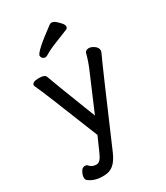

<svg xmlns="http://www.w3.org/2000/svg" viewBox="-216 -812 932 1075"><g transform="rotate(-30 250.0 -274.5)"><path d="M127 169.9Q166 169.9 190.9 148.4Q215.8 127 234.9 83Q433.1 -378.9 459 -432.1Q462.9 -439.9 462.9 -446.8Q462.9 -464.8 444.8 -478Q426.8 -491.2 410.2 -491.2Q391.1 -491.2 384.8 -477.1Q372.1 -428.2 353 -383.8L252 -147Q139.2 -436 128.9 -467.8Q122.1 -485.8 85 -485.8Q40 -485.8 40 -463.9L42 -457Q60.1 -422.9 210 -45.9L169.9 44.9Q148.9 95.2 124 95.2Q97.2 95.2 82 79.1Q75.2 68.8 62 68.8Q43.9 68.8 33.9 88.9Q23.9 108.9 23.9 124Q23.9 131.8 28.8 140.1Q64.9 169.9 118.2 169.9ZM175.8 -567.9Q183.1 -567.9 190.9 -573.2Q221.2 -591.8 264.6 -608.9Q308.1 -626 352.1 -644Q362.8 -648.9 362.8 -659.2Q362.8 -670.9 351.3 -683.8Q339.8 -696.8 326.9 -708Q314 -719.2 300.8 -719.2Q293.9 -719.2 289.1 -715.8Q150.9 -615.2 150.9 -590.8Q150.9 -583 157.5 -575.4Q164.1 -567.9 175.8 -567.9Z"/></g></svg>

Font: LXGW WenKai Mono GB Screen
Style: Regular
Weight: 400
Monospace: yes
Designer: LXGW / Fontworks Inc.
Foundry: LXGW / Fontworks Inc.
Version: Version 1.510;January 18,2025